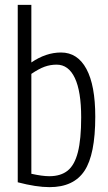

<svg xmlns="http://www.w3.org/2000/svg" viewBox="-20 -760 445 790"><path d="M53 -10V-740H109V-503Q169 -544 231 -544Q299 -544 335.5 -476.5Q372 -409 372 -280Q372 -124 327.5 -57Q283 10 184 10Q129 10 53 -10ZM109 -45Q154 -35 183 -35Q230 -35 258.5 -58Q287 -81 300.5 -134Q314 -187 314 -277Q314 -384 288 -439Q262 -494 213 -494Q187 -494 163.5 -485.5Q140 -477 109 -456Z"/></svg>

Font: Georama SemiCondensed Light
Style: Regular
Weight: 300
Width: 4
Designer: Jean-Baptiste Levee
Foundry: Production Type
Version: Version 1.000